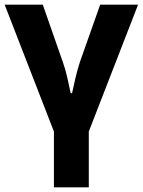

<svg xmlns="http://www.w3.org/2000/svg" viewBox="-20 -566 614 826"><path d="M362 240H212V0L0 -546H164L250 -300Q261 -270 270 -230Q279 -190 284 -165H290Q295 -190 304.5 -230Q314 -270 324 -300L411 -546H574L362 0Z"/></svg>

Font: Noto IKEA Simplified Chinese
Style: Bold
Weight: 700
Designer: Monotype Design Team
Foundry: Monotype Imaging Inc.
Version: Version 1.100